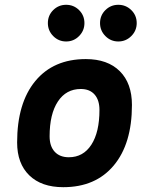

<svg xmlns="http://www.w3.org/2000/svg" viewBox="-20 -775 626 805"><path d="M245.1 9.8Q153.8 9.8 102.8 -39.8Q51.8 -89.4 51.8 -177.7Q51.8 -342.8 127.9 -435.1Q204.1 -527.3 339.8 -527.3Q431.2 -527.3 482.2 -476.6Q533.2 -425.8 533.2 -335Q533.2 -172.4 457 -81.3Q380.9 9.8 245.1 9.8ZM268.6 -115.7Q329.1 -115.7 363 -168.2Q397 -220.7 397 -314Q397 -355.5 376.5 -378.7Q356 -401.9 318.8 -401.9Q257.3 -401.9 222.7 -349.4Q188 -296.9 188 -203.6Q188 -162.1 209.2 -138.9Q230.5 -115.7 268.6 -115.7ZM476.1 -601.1Q444.3 -601.1 421.9 -623.8Q399.4 -646.5 399.4 -678.2Q399.4 -710.4 421.9 -732.7Q444.3 -754.9 476.1 -754.9Q507.8 -754.9 530.5 -732.7Q553.2 -710.4 553.2 -678.2Q553.2 -646.5 530.5 -623.8Q507.8 -601.1 476.1 -601.1ZM257.3 -601.1Q225.6 -601.1 203.1 -623.8Q180.7 -646.5 180.7 -678.2Q180.7 -710.4 203.1 -732.7Q225.6 -754.9 257.3 -754.9Q289.1 -754.9 311.5 -732.7Q334 -710.4 334 -678.2Q334 -646.5 311.5 -623.8Q289.1 -601.1 257.3 -601.1Z"/></svg>

Font: CaskaydiaCove NFP
Style: Bold Italic
Weight: 700
Italic angle: -10°
Designer: Aaron Bell
Foundry: Saja Typeworks
Version: Version 2111.001; VTT 6.35;Nerd Fonts 3.1.1